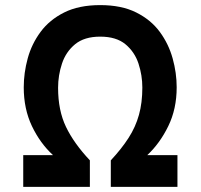

<svg xmlns="http://www.w3.org/2000/svg" viewBox="-20 -732 786 752"><path d="M71 0V-124.5H187.5Q137 -171 105 -238.2Q73 -305.5 73 -390Q73 -446.5 88.5 -503.2Q104 -560 139 -607.2Q174 -654.5 231.5 -683.2Q289 -712 372.5 -712Q456 -712 513.5 -683.2Q571 -654.5 605.8 -607.2Q640.5 -560 656.2 -503.2Q672 -446.5 672 -390Q672 -305.5 639.2 -238.2Q606.5 -171 557 -124.5H675V0H414V-104Q456 -149 483.5 -191.8Q511 -234.5 524.2 -282Q537.5 -329.5 537.5 -389Q537.5 -437 522.5 -482.8Q507.5 -528.5 471.5 -558.5Q435.5 -588.5 372.5 -588.5Q310.5 -588.5 274.2 -558.8Q238 -529 222.8 -483Q207.5 -437 207.5 -388Q207.5 -299.5 238.5 -235Q269.5 -170.5 332 -104V0Z"/></svg>

Font: Overpass
Style: Bold
Weight: 700
Designer: Delve Withrington, Dave Bailey, Thomas Jockin
Foundry: Delve Fonts LLC
Version: Version 4.000; ttfautohint (v1.8.3)